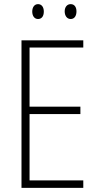

<svg xmlns="http://www.w3.org/2000/svg" viewBox="-20 -909 475 929"><path d="M136 -853C136 -833 146 -817 164 -817C182 -817 192 -831 192 -853C192 -874 182 -889 164 -889C146 -889 136 -873 136 -853ZM293 -854C293 -833 304 -817 322 -817C340 -817 350 -832 350 -854C350 -875 340 -889 322 -889C304 -889 293 -874 293 -854ZM383 0V-36H123V-357H369V-393H123V-679H383V-714H84V0Z"/></svg>

Font: Noto Sans Malayalam Condensed ExtraLight
Style: Regular
Weight: 200
Width: 3
Designer: Jelle Bosma - Monotype Design Team
Foundry: Monotype Imaging Inc.
Version: Version 2.104